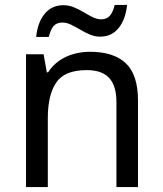

<svg xmlns="http://www.w3.org/2000/svg" viewBox="-20 -755 658 775"><path d="M85 0V-536H156L169 -463H174Q192 -491 218.5 -509.5Q245 -528 277 -537Q309 -546 343 -546Q439 -546 488 -499.5Q537 -453 537 -349V0H450V-343Q450 -408 421 -440Q392 -472 330 -472Q241 -472 207 -422Q173 -372 173 -278V0ZM126 -606Q132 -665 160.5 -699.5Q189 -734 236 -734Q258 -734 278.5 -725.5Q299 -717 318 -705.5Q337 -694 354.5 -685.5Q372 -677 388 -677Q411 -677 423.5 -691.5Q436 -706 443 -735H493Q487 -677 459 -642Q431 -607 384 -607Q363 -607 343 -615.5Q323 -624 303.5 -635.5Q284 -647 266.5 -655.5Q249 -664 232 -664Q208 -664 196 -649.5Q184 -635 177 -606Z"/></svg>

Font: Noto Sans Symbols
Style: Regular
Weight: 400
Designer: Monotype Design Team
Foundry: Monotype Imaging Inc.
Version: Version 2.002